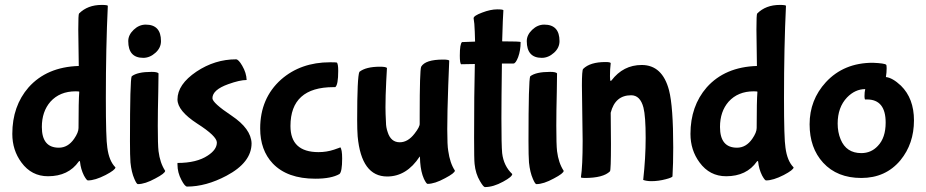

<svg xmlns="http://www.w3.org/2000/svg" viewBox="-20 -697 3763 780"><path d="M410 -299Q410 -133 416 -97Q423 -43 449 -17Q449 -7 409 14Q366 36 337 36Q332 36 321 16Q308 -10 305 -40Q305 -43 303 -43Q302 -43 300 -41Q258 19 175 19Q108 19 67 -37Q30 -87 30 -153Q30 -266 96 -342Q170 -425 300 -429L298 -577Q298 -639 301 -642Q336 -677 393 -677Q418 -677 418 -673Q410 -507 410 -299ZM302 -324Q303 -326 287 -326Q223 -326 185 -284Q150 -244 150 -181Q150 -97 219 -97Q256 -97 281 -133Q299 -159 299 -177Q299 -288 302 -324Z M612 -483Q589 -462 562 -462Q501 -462 501 -530Q501 -555 523 -576Q545 -597 572 -597Q634 -597 634 -530Q634 -503 612 -483ZM624 -399 623 -325Q621 -243 621 -186Q621 -109 624 -83Q630 -35 651 -3Q651 7 611 28Q569 51 540 51Q535 51 526 30Q514 3 510 -37Q508 -63 508 -124Q508 -373 515 -387Q538 -405 596 -405Q619 -405 624 -399Z M900 17Q817 61 740 61Q731 61 717 34Q701 4 701 -28V-35Q779 -35 824 -65Q861 -89 861 -118Q861 -144 781 -195Q701 -247 701 -293Q701 -354 778 -406Q853 -456 939 -456Q949 -456 964 -430Q981 -401 982 -372Q954 -372 907 -355Q843 -332 843 -298Q843 -279 921 -227Q1000 -174 1002 -115Q1002 -37 900 17Z M1088 -33Q1037 -87 1037 -175Q1037 -298 1122 -374Q1202 -444 1321 -444Q1344 -444 1348 -443Q1354 -439 1354 -409Q1354 -352 1342 -343H1335Q1160 -343 1160 -185Q1160 -79 1274 -79Q1307 -79 1337 -89Q1367 -99 1362 -99Q1370 -91 1370 -53Q1370 1 1359 10Q1326 29 1261 29Q1147 29 1088 -33Z M1686 -59Q1686 -61 1685 -61Q1632 20 1553 20Q1448 20 1433 -143Q1431 -169 1431 -210Q1431 -385 1440 -405Q1466 -426 1524 -426Q1547 -426 1552 -421L1549 -366Q1546 -306 1546 -261Q1546 -236 1548 -200Q1548 -180 1555 -160Q1568 -119 1604 -119Q1637 -119 1664 -154Q1686 -182 1685 -195V-229Q1685 -412 1691 -426Q1708 -455 1780 -455Q1801 -455 1805 -451L1801 -350Q1797 -240 1797 -172Q1797 -105 1801 -84Q1808 -34 1828 -4Q1828 6 1788 27Q1746 50 1717 50Q1712 50 1702 29Q1690 2 1687 -38Z M2020 -529Q2095 -529 2095 -526Q2095 -492 2085 -465Q2075 -439 2066 -439H2019Q2017 -291 2017 -216Q2017 -107 2020 -75Q2026 -23 2061 10Q2061 21 2024 41Q1984 63 1950 63Q1944 63 1930 39Q1912 9 1908 -31Q1906 -47 1906 -138Q1906 -317 1909 -437Q1878 -437 1853 -436Q1848 -441 1848 -471Q1848 -519 1857 -526L1910 -528Q1909 -573 1907 -600L1904 -623Q1904 -633 1939 -646Q1973 -659 2000 -659Q2025 -659 2025 -655Q2023 -632 2020 -529Z M2231 -483Q2208 -462 2181 -462Q2120 -462 2120 -530Q2120 -555 2142 -576Q2164 -597 2191 -597Q2253 -597 2253 -530Q2253 -503 2231 -483ZM2243 -399 2242 -325Q2240 -243 2240 -186Q2240 -109 2243 -83Q2249 -35 2270 -3Q2270 7 2230 28Q2188 51 2159 51Q2154 51 2145 30Q2133 3 2129 -37Q2127 -63 2127 -124Q2127 -373 2134 -387Q2157 -405 2215 -405Q2238 -405 2243 -399Z M2344 -350Q2344 -412 2349 -417Q2377 -445 2440 -445Q2461 -445 2461 -440Q2458 -416 2458 -388Q2458 -368 2461 -368Q2462 -368 2464 -370Q2512 -433 2587 -433Q2671 -433 2698 -330Q2715 -264 2715 -98Q2715 -32 2712 19Q2712 24 2685 31Q2655 39 2626 39Q2607 39 2593 34Q2603 -56 2603 -137Q2603 -225 2594 -260Q2581 -310 2544 -310Q2479 -310 2461 -239L2462 -112Q2462 -5 2458 -1Q2431 26 2355 26Q2340 26 2340 23Q2347 -22 2347 -125Z M3165 -299Q3165 -133 3171 -97Q3178 -43 3204 -17Q3204 -7 3164 14Q3121 36 3092 36Q3087 36 3076 16Q3063 -10 3060 -40Q3060 -43 3058 -43Q3057 -43 3055 -41Q3013 19 2930 19Q2863 19 2822 -37Q2785 -87 2785 -153Q2785 -266 2851 -342Q2925 -425 3055 -429L3053 -577Q3053 -639 3056 -642Q3091 -677 3148 -677Q3173 -677 3173 -673Q3165 -507 3165 -299ZM3057 -324Q3058 -326 3042 -326Q2978 -326 2940 -284Q2905 -244 2905 -181Q2905 -97 2974 -97Q3011 -97 3036 -133Q3054 -159 3054 -177Q3054 -288 3057 -324Z M3324 -36Q3269 -96 3269 -192Q3269 -291 3335 -363Q3408 -442 3526 -442Q3574 -440 3580 -434Q3582 -432 3582 -420Q3582 -402 3579 -384Q3606 -381 3640 -349Q3693 -297 3693 -208Q3693 -113 3638 -46Q3578 26 3479 26Q3381 26 3324 -36ZM3502 -293H3494Q3492 -297 3492 -306Q3492 -323 3495 -335Q3454 -335 3421 -301Q3383 -261 3383 -195Q3383 -160 3395 -131Q3418 -75 3479 -75Q3519 -75 3546 -104Q3578 -137 3578 -199Q3578 -293 3502 -293Z"/></svg>

Font: Bubblegum Sans
Style: Regular
Weight: 400
Designer: Angel Koziupa and Alejandro Paul
Foundry: Angel Koziupa and Alejandro Paul
Version: Version 1.001